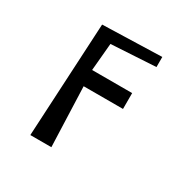

<svg xmlns="http://www.w3.org/2000/svg" viewBox="-182 -1032 1220 1217"><g transform="rotate(30 428.5 -423.5)"><path d="M190 0 234 -834 667 -847V-773L341 -754L323 -553H616V-437H328L344 0Z"/></g></svg>

Font: OpenDyslexic
Style: Regular
Weight: 400
Designer: Abbie Gonzalez
Version: Version 0.920;hotconv 1.0.109;makeotfexe 2.5.65596